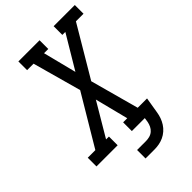

<svg xmlns="http://www.w3.org/2000/svg" viewBox="-290 -830 1090 1090"><g transform="rotate(-45 254.5 -285.0)"><path d="M203 165V97H275Q289 97 304 93Q319 89 330.5 79Q342 69 348.5 55.5Q355 42 358 27L362 0H258V-70H291L240 -271L121 -70H144V0H-26V-70H35L215 -372L134 -665H82V-735H252V-665H218L269 -464L389 -665H365V-735H535V-665H474L295 -363L375 -70H450L434 27Q431 46 424.5 64Q418 82 407.5 98.5Q397 115 381.5 128.5Q366 142 348.5 150Q331 158 312.5 161.5Q294 165 275 165Z"/></g></svg>

Font: Iosevka Slab Oblique
Style: Regular
Weight: 400
Italic angle: -9°
Monospace: yes
Designer: Belleve Invis
Foundry: Belleve Invis
Version: Version 11.1.1; ttfautohint (v1.8.3)